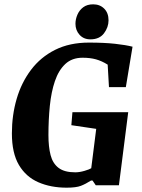

<svg xmlns="http://www.w3.org/2000/svg" viewBox="-20 -857 655 888"><path d="M288 11Q215 11 157.5 -14Q100 -39 67.5 -94Q35 -149 35 -240Q35 -324 57 -399.5Q79 -475 123.5 -534Q168 -593 235 -626.5Q302 -660 391 -660Q462 -660 512 -654.5Q562 -649 593 -641L562 -454H484L478 -558Q451 -575 424 -582.5Q397 -590 362 -590Q313 -590 282 -561Q251 -532 234 -482Q217 -432 210.5 -367.5Q204 -303 204 -232Q204 -178 214 -139.5Q224 -101 251 -80.5Q278 -60 328 -60Q348 -60 371.5 -67Q395 -74 402 -79L425 -261L310 -278L315 -338H573L530 0H423L408 -22H401Q376 -6 354 2.5Q332 11 288 11ZM398 -675Q367 -675 348 -696Q329 -717 329 -747Q329 -768 338 -789Q347 -810 365 -823.5Q383 -837 411 -837Q442 -837 462 -817Q482 -797 482 -763Q482 -731 461 -703Q440 -675 398 -675Z"/></svg>

Font: Faustina Light ExtraBold
Style: Italic
Weight: 800
Italic angle: -8°
Version: Version 1.200